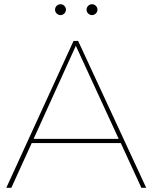

<svg xmlns="http://www.w3.org/2000/svg" viewBox="-20 -894 726 914"><path d="M268 -822C282 -822 294 -834 294 -848C294 -862 282 -874 268 -874C254 -874 242 -862 242 -848C242 -834 254 -822 268 -822ZM418 -822C432 -822 444 -834 444 -848C444 -862 432 -874 418 -874C404 -874 392 -862 392 -848C392 -834 404 -822 418 -822ZM653 0H676L352 -699H330L10 0H34L131 -213H555ZM140 -233 341 -676 545 -233Z"/></svg>

Font: Montserrat Thin
Style: Regular
Weight: 250
Designer: Julieta Ulanovsky
Foundry: Julieta Ulanovsky
Version: Version 4.000